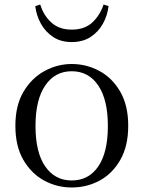

<svg xmlns="http://www.w3.org/2000/svg" viewBox="-20 -814 636 849"><path d="M297 15Q231 15 174.5 -16Q118 -47 83 -107.5Q48 -168 48 -258Q48 -348 84 -408.5Q120 -469 177 -500Q234 -531 297 -531Q362 -531 419 -500.5Q476 -470 511.5 -409Q547 -348 547 -258Q547 -168 512 -107Q477 -46 420.5 -15.5Q364 15 297 15ZM297 -16Q372 -16 414.5 -78Q457 -140 457 -257Q457 -373 414.5 -436Q372 -499 297 -499Q223 -499 180 -436Q137 -373 137 -257Q137 -140 180 -78Q223 -16 297 -16ZM136 -787 158 -794Q173 -745 207.5 -714Q242 -683 297 -683Q354 -683 388 -714.5Q422 -746 438 -794L460 -787Q455 -745 435 -709Q415 -673 380.5 -650.5Q346 -628 297 -628Q249 -628 215 -650.5Q181 -673 161 -709Q141 -745 136 -787Z"/></svg>

Font: Noto Serif TC
Style: Regular
Weight: 400
Designer: Ryoko NISHIZUKA  (kana & ideographs); Frank Grießhammer (Latin, Greek & Cyrillic); Wenlong ZHANG  (bopomofo); Sandoll Co
Foundry: Adobe
Version: Version 2.003-H1;hotconv 1.1.1;makeotfexe 2.6.0